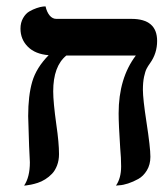

<svg xmlns="http://www.w3.org/2000/svg" viewBox="-20 -577 519 599"><path d="M425.8 -296.9Q425.8 -268.6 437 -195.8Q449.2 -116.7 449.2 -87.9Q449.2 -63.5 438.2 -45.4Q427.2 -27.3 411.4 -18.6Q395.5 -9.8 379.6 -4.6Q363.8 0.5 352.5 1L341.8 2Q357.9 -21 357.9 -58.1Q357.9 -84 355 -115.2Q350.1 -189.5 350.1 -223.1Q350.1 -333 403.8 -403.8H187Q146 -370.6 146 -292Q146 -258.3 155.8 -188Q164.1 -131.3 164.1 -96.2Q164.1 -76.7 158 -60.8Q151.9 -44.9 142.3 -34.9Q132.8 -24.9 121.1 -17.6Q109.4 -10.3 97.9 -6.6Q86.4 -2.9 76.9 -1Q67.4 1 61.5 1.5L55.2 2Q73.2 -24.4 73.2 -70.8Q73.2 -71.3 70.8 -121.1Q67.9 -207.5 67.9 -214.8Q67.9 -278.8 80.6 -322.3Q93.3 -365.7 131.8 -404.8Q89.8 -408.2 66.9 -431.2Q43.9 -454.1 43.9 -487.8Q43.9 -506.3 52 -520.5Q60.1 -534.7 71.5 -541.3Q83 -547.9 94.5 -551.8Q106 -555.7 114.3 -556.6L122.1 -557.1Q126 -539.6 134.8 -528.8Q143.6 -518.1 155.8 -518.1H390.1Q470.2 -518.1 470.2 -449.2Q470.2 -410.6 448.2 -379.9Q441.4 -370.6 437.3 -362.5Q433.1 -354.5 429.4 -337.4Q425.8 -320.3 425.8 -296.9Z"/></svg>

Font: Linear Smooth
Style: Bold
Weight: 700
Designer: Philipp H. Poll, Flanker
Foundry: Philipp H. Poll, reworked by Flanker
Version: Version 1.061 | FøM Fix